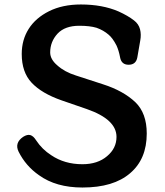

<svg xmlns="http://www.w3.org/2000/svg" viewBox="-20 -819 738 857"><path d="M348 18Q230 18 154 -37Q95 -78 63 -142Q44 -181 83 -208Q102 -220 115.5 -216Q129 -212 141 -193Q168 -152 209 -126Q268 -86 348 -86Q416 -86 458 -122Q500 -157 500 -208Q500 -286 368 -332L255 -371Q166 -402 121 -450Q77 -497 77 -578Q77 -641 108 -690Q139 -739 199 -769Q259 -799 341 -799Q437 -799 509 -768Q551 -749 578 -728Q599 -712 605 -688.5Q611 -665 606 -638L593 -563Q587 -530 554 -530Q522 -530 516 -563Q513 -579 509 -592Q505 -605 500 -616Q483 -649 465 -664Q442 -684 411 -695Q381 -704 334 -704Q270 -704 237 -669Q204 -633 204 -585Q204 -554 236 -527Q268 -498 319 -482L439 -443Q530 -414 584 -363Q635 -314 635 -223Q635 -109 561 -46Q487 18 348 18Z"/></svg>

Font: MaokenZhuyuanTi
Style: Regular
Weight: 400
Designer: Fontworks Inc & LongZhuTi team: ZERO子、时光羊、荆南、频凡、刘鹏、Little White Dog、帆影Magmeta、奈白不弍、白日月球、ChaoTawei、雨三（排名不分先后）
Version: Version 1.000; 20230222